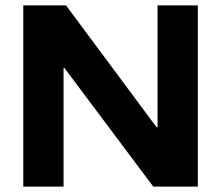

<svg xmlns="http://www.w3.org/2000/svg" viewBox="-20 -695 823 715"><path d="M716.7 0H550.8L220 -441.7H216.7V0H66.7V-675H225.8L563.3 -220.8H566.7V-675H716.7Z"/></svg>

Font: Funnel Display Light ExtraBold
Style: Regular
Weight: 800
Version: Version 1.000